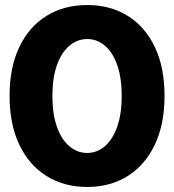

<svg xmlns="http://www.w3.org/2000/svg" viewBox="-20 -730 690 762"><path d="M326 12Q234 12 164.5 -31.5Q95 -75 56.5 -156Q18 -237 18 -349Q18 -462 56.5 -543Q95 -624 164.5 -667Q234 -710 326 -710Q418 -710 487 -667Q556 -624 594.5 -543.5Q633 -463 633 -349Q633 -237 594.5 -156Q556 -75 487 -31.5Q418 12 326 12ZM326 -123Q365 -123 396 -149.5Q427 -176 445 -226.5Q463 -277 463 -349Q463 -422 445 -472.5Q427 -523 396 -549Q365 -575 326 -575Q287 -575 255.5 -548.5Q224 -522 206 -471.5Q188 -421 188 -349Q188 -277 206 -226.5Q224 -176 255.5 -149.5Q287 -123 326 -123Z"/></svg>

Font: Azeret Mono
Style: Bold
Weight: 700
Designer: Martin Vácha
Foundry: Displaay
Version: Version 1.002